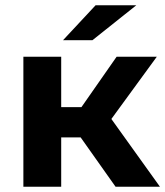

<svg xmlns="http://www.w3.org/2000/svg" viewBox="-20 -711 630 731"><path d="M287 -188H213V0H69V-495H213V-303H290L424 -495H577L404 -258L589 0H420ZM344 -691H499L332 -558H220Z"/></svg>

Font: Montserrat Ace
Style: Bold
Weight: 700
Designer: Julieta Ulanovsky
Foundry: Julieta Ulanovsky
Version: Version 1